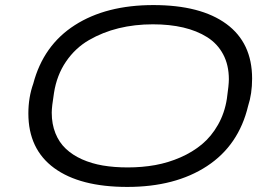

<svg xmlns="http://www.w3.org/2000/svg" viewBox="-20 -718 1067 750"><path d="M477.1 12.2Q292.5 12.2 191.7 -61.5Q90.8 -135.3 90.8 -274.9Q90.8 -337.4 109.9 -391.1Q149.4 -541 272 -619.6Q394.5 -698.2 579.1 -698.2Q763.7 -698.2 864.3 -624.5Q964.8 -550.8 964.8 -411.1Q964.8 -351.6 949.2 -304.2Q912.6 -150.4 788.6 -69.1Q664.6 12.2 477.1 12.2ZM479 -64Q535.2 -64 586.4 -73.2Q637.7 -82.5 685.1 -103.3Q732.4 -124 769 -154.5Q805.7 -185.1 831.5 -230.5Q857.4 -275.9 866.2 -332Q874 -386.7 874 -408.2Q874 -463.9 851.8 -505.6Q829.6 -547.4 789.3 -572.8Q749 -598.1 695.8 -610.6Q642.6 -623 577.1 -623Q506.3 -623 443.6 -607.7Q380.9 -592.3 327.4 -561.3Q273.9 -530.3 237.8 -477.3Q201.7 -424.3 190.9 -355Q182.1 -300.8 182.1 -277.8Q182.1 -233.4 196.5 -197.5Q210.9 -161.6 237.1 -137Q263.2 -112.3 300.3 -95.7Q337.4 -79.1 381.8 -71.5Q426.3 -64 479 -64Z"/></svg>

Font: Archivo Expanded Light
Style: Italic
Weight: 300
Width: 7
Italic angle: -10°
Designer: Hector Gatti
Foundry: Omnibus-Type
Version: Version 2.001